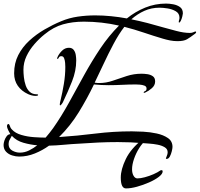

<svg xmlns="http://www.w3.org/2000/svg" viewBox="-31 -785 1116 1073"><path d="M900 103Q896 103 896 100Q896 98 901 87Q906 76 906 66Q906 48 889.5 38Q873 28 849.5 23.5Q826 19 803.5 17.5Q781 16 769 15Q699 9 627 9Q572 9 518 11.5Q464 14 409 18Q368 20 326 24Q284 28 243 29Q207 55 164 72.5Q121 90 76 90Q57 90 36.5 83.5Q16 77 2.5 62.5Q-11 48 -11 25Q-11 15 -6.5 1Q-2 -13 6.5 -24Q15 -35 27 -35Q22 -43 15 -57.5Q8 -72 8 -80Q8 -84 10 -88Q12 -92 16 -92Q19 -92 20.5 -89Q22 -86 23 -84Q25 -77 28 -71.5Q31 -66 36 -61Q54 -41 88 -31Q122 -21 158.5 -18.5Q195 -16 220 -16H224Q235 -29 245.5 -42Q256 -55 266 -69Q313 -136 355 -212.5Q397 -289 439.5 -366Q482 -443 529.5 -514Q577 -585 634 -642Q586 -653 536.5 -658.5Q487 -664 438 -664Q374 -664 321 -649Q268 -634 218 -593Q189 -570 161.5 -538.5Q134 -507 117 -471Q100 -435 100 -395Q100 -377 102.5 -353.5Q105 -330 112.5 -308Q120 -286 135 -272Q150 -258 175 -258Q177 -258 179.5 -257.5Q182 -257 182 -254Q182 -251 176.5 -250Q171 -249 169 -249Q148 -249 126 -259Q89 -276 68.5 -305.5Q48 -335 48 -375Q48 -432 71 -477Q94 -522 132.5 -557.5Q171 -593 217.5 -620Q264 -647 310 -666Q355 -685 403.5 -692Q452 -699 501 -699Q545 -699 590 -694.5Q635 -690 678 -682Q725 -720 780.5 -742.5Q836 -765 897 -765Q915 -765 937 -761Q959 -757 975 -745.5Q991 -734 991 -710Q991 -706 988 -693.5Q985 -681 980 -670Q975 -659 970 -659Q968 -659 968 -662Q968 -668 970 -673.5Q972 -679 972 -686Q972 -710 951.5 -722Q931 -734 905 -738Q879 -742 861 -742Q815 -742 776 -724.5Q737 -707 703 -677Q748 -668 792.5 -656.5Q837 -645 881 -632Q913 -623 955 -612Q997 -601 1030 -601Q1042 -601 1050 -605Q1058 -609 1062 -609Q1065 -609 1065 -606Q1065 -602 1062.5 -599.5Q1060 -597 1057 -595Q1032 -576 1014 -565.5Q996 -555 961 -555Q940 -555 919.5 -559Q899 -563 879 -569Q825 -585 772 -603Q719 -621 664 -635Q633 -595 603.5 -539.5Q574 -484 547.5 -427Q521 -370 498 -323L507 -322Q512 -321 516 -321Q520 -321 524 -321Q562 -321 599.5 -334Q637 -347 677 -360Q717 -373 760 -373Q775 -373 792.5 -370.5Q810 -368 823 -359Q836 -350 836 -330Q836 -308 817.5 -292Q799 -276 781 -268Q777 -266 775 -266Q772 -266 772 -268Q772 -273 780 -276Q788 -279 788 -290Q788 -302 776 -306.5Q764 -311 750 -312Q736 -313 728 -313Q690 -313 652 -311Q614 -309 576 -309Q556 -309 535 -310Q514 -311 494 -313Q456 -234 409 -157.5Q362 -81 299 -19Q401 -26 502 -38.5Q603 -51 706 -51Q732 -51 770 -49Q808 -47 845 -39Q882 -31 907.5 -13.5Q933 4 933 36Q933 44 929 60.5Q925 77 918 90Q911 103 900 103ZM305 -196Q304 -196 303.5 -198Q303 -200 303 -201Q303 -207 304.5 -212.5Q306 -218 307 -223Q318 -268 326 -316.5Q334 -365 334 -411Q334 -419 333 -433Q332 -447 327.5 -459Q323 -471 312 -471Q301 -471 298 -463.5Q295 -456 290 -456Q288 -456 288 -459Q288 -461 290 -465Q298 -484 315 -501Q332 -518 354 -518Q372 -518 381 -506Q390 -494 392.5 -477.5Q395 -461 395 -447Q395 -389 371.5 -330Q348 -271 323 -219Q322 -215 315.5 -205.5Q309 -196 305 -196ZM80 68Q107 68 132 55.5Q157 43 177 27Q140 24 100.5 13Q61 2 35 -26Q29 -14 23 -4Q17 6 17 20Q17 45 37.5 56.5Q58 68 80 68ZM673 268Q644 268 644 207Q644 162 672 104Q700 46 765 -6Q778 -6 781 -4.5Q784 -3 784 0Q765 14 747 42.5Q729 71 718 103Q707 135 707 161Q707 183 715.5 197.5Q724 212 737 212Q754 212 778.5 205.5Q803 199 827 188.5Q851 178 866 167Q867 166 872 166Q878 166 878 173Q878 187 856.5 203.5Q835 220 802 234.5Q769 249 734.5 258.5Q700 268 673 268Z"/></svg>

Font: My Soul
Style: Regular
Weight: 400
Designer: Robert E. Leuschke
Foundry: Robert E. Leuschke
Version: Version 1.010; ttfautohint (v1.8.4.7-5d5b)